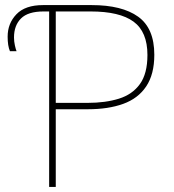

<svg xmlns="http://www.w3.org/2000/svg" viewBox="-20 -734 683 754"><path d="M173 0V-689H151Q90 -689 62.5 -661.5Q35 -634 35 -587Q35 -571 38.5 -555.5Q42 -540 45 -533H19Q10 -554 10 -590Q10 -642 44.5 -678Q79 -714 149 -714H340Q459 -714 522.5 -668.5Q586 -623 586 -519Q586 -442 554 -394.5Q522 -347 463.5 -326Q405 -305 326 -305H199V0ZM324 -330Q394 -330 447 -346.5Q500 -363 529.5 -404Q559 -445 559 -518Q559 -609 504.5 -649Q450 -689 336 -689H199V-330Z"/></svg>

Font: Noto Sans Thin
Style: Regular
Weight: 100
Designer: Monotype Design Team
Foundry: Monotype Imaging Inc.
Version: Version 2.007